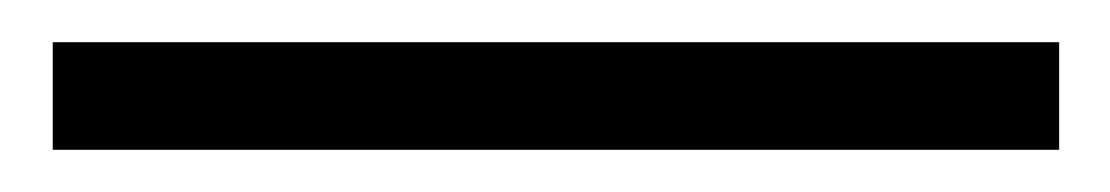

<svg xmlns="http://www.w3.org/2000/svg" viewBox="-20 83 526 91"><path d="M482 103V154H5V103Z"/></svg>

Font: Libertinus Serif SemiBold
Style: Regular
Weight: 600
Designer: Philipp H. Poll, Khaled Hosny
Foundry: Caleb Maclennan
Version: Version 7.051;RELEASE